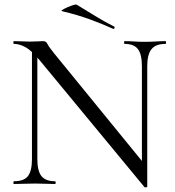

<svg xmlns="http://www.w3.org/2000/svg" viewBox="-20 -805 767 840"><path d="M119.8 -108.6V-602L143.4 -600V-108.6Q143.4 -57.2 161.4 -34.6Q179.4 -12 220.8 -12Q223.6 -12 223.6 -6Q223.6 0 220.8 0Q201.2 0 180.1 -1Q159 -2 133.4 -2Q108.2 -2 84.9 -1Q61.6 0 40.8 0Q38.6 0 38.6 -6Q38.6 -12 40.8 -12Q84.8 -12 102.3 -34.6Q119.8 -57.2 119.8 -108.6ZM624.2 11.8Q624.2 14 619.3 14.5Q614.4 15 612.4 14L152.2 -543Q117.8 -584 91.6 -598.5Q65.4 -613 41.2 -613Q38.4 -613 38.4 -619Q38.4 -625 41.2 -625Q58.8 -625 77.4 -624Q96 -623 110.8 -623Q129.2 -623 145 -624Q160.8 -625 168.8 -625Q181.8 -625 187.1 -613.5Q192.4 -602 215.6 -573L616.2 -82ZM624.2 -515.4V11.8L600.8 -19V-515.4Q600.8 -566.8 583.6 -589.9Q566.4 -613 525 -613Q523 -613 523 -619Q523 -625 525 -625Q545.4 -625 566.5 -623.5Q587.6 -622 613.2 -622Q637 -622 660.6 -623.5Q684.2 -625 703.8 -625Q706.6 -625 706.6 -619Q706.6 -613 703.8 -613Q661.4 -613 642.8 -589.9Q624.2 -566.8 624.2 -515.4ZM474.8 -679Q423.8 -702 371.3 -721Q318.8 -740 252 -756Q246 -757.2 253.7 -762.2Q261.4 -767.2 274.9 -773.2Q288.4 -779.2 300.7 -782.9Q313 -786.6 316.2 -784.2Q355 -761 393.8 -736.8Q432.6 -712.6 478.8 -689Q482.8 -688 480.9 -682.5Q479 -677 474.8 -679Z"/></svg>

Font: Cormorant Garamond Light
Style: Regular
Weight: 300
Designer: Christian Thalmann (Catharsis Fonts)
Foundry: Catharsis Fonts
Version: Version 4.001